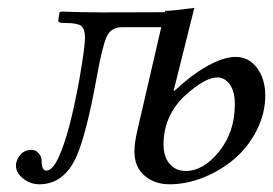

<svg xmlns="http://www.w3.org/2000/svg" viewBox="-20 -461 701 493"><path d="M457 -22Q502.4 -22 542.7 -72Q583 -122.1 583 -193.8Q583 -226.1 570.1 -244.1Q557.1 -262.2 538.1 -262.2Q506.3 -262.2 454.1 -214.8Q399.9 -163.1 399.9 -89.8Q399.9 -58.6 415.5 -40.3Q431.2 -22 457 -22ZM425.8 -228H428.2Q473.1 -270 514.2 -292.5Q555.2 -314.9 585 -314.9Q619.1 -314.9 640.1 -286.4Q661.1 -257.8 661.1 -215.8Q661.1 -169.9 639.4 -127Q617.7 -84 583 -54Q548.3 -23.9 503.9 -5.9Q459.5 12.2 415 12.2Q377 12.2 351.1 -10Q325.2 -32.2 325.2 -71.8Q325.2 -93.3 332 -123L394 -391.1H293Q265.1 -391.1 253.9 -366.7Q242.7 -342.3 229 -266.1Q202.6 -119.6 176.8 -60.1Q144.5 12.2 81.1 12.2Q58.1 12.2 39.6 -2.4Q21 -17.1 21 -35.2V-40Q23.9 -55.7 34.4 -65.9Q44.9 -76.2 60.1 -76.2Q71.8 -76.2 79.3 -67.6Q86.9 -59.1 86.9 -47.9Q86.9 -22.9 99.1 -22.9Q115.2 -22.9 130.9 -58.1Q158.2 -116.2 184.1 -258.8Q198.2 -340.8 198.2 -362.8Q198.2 -387.7 188 -394.8Q177.7 -401.9 149.9 -401.9Q136.2 -401.9 132.3 -403.3Q128.4 -404.8 129.9 -411.1L132.8 -429.2L137.2 -431.2Q199.2 -429.2 240.2 -429.2Q254.4 -429.2 321.5 -429.4Q388.7 -429.7 403.3 -429.7L403.8 -433.1Q422.9 -433.1 479 -440.9Z"/></svg>

Font: Linux Libertine G
Style: Italic
Weight: 400
Italic angle: -12°
Designer: Philipp H. Poll
Foundry: Philipp H. Poll
Version: Version 5.1.3